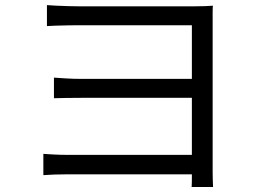

<svg xmlns="http://www.w3.org/2000/svg" viewBox="-20 -722 1040 767"><path d="M167.5 -701.6Q179.1 -700.6 202.8 -699.4Q226.4 -698.2 251.8 -697.5Q277.2 -696.8 292.8 -696.8Q310 -696.8 344.2 -696.8Q378.3 -696.8 422.2 -696.8Q466.2 -696.8 514.5 -696.8Q562.8 -696.8 609.7 -696.8Q656.6 -696.8 695.7 -696.8Q734.7 -696.8 760.1 -696.8Q781.3 -696.8 799.7 -697.5Q818.2 -698.2 830.5 -699.2Q829.5 -689.2 829.5 -673.8Q829.5 -658.5 829.5 -639.1Q829.5 -628.6 829.5 -587.4Q829.5 -546.2 829.5 -486.9Q829.5 -427.7 829.5 -360.5Q829.5 -293.3 829.5 -228.7Q829.5 -164 829.5 -113Q829.5 -62 829.5 -35.3Q829.5 -19.3 830 -3.6Q830.5 12.1 831.1 25.1H745.5Q746.1 17.4 746.3 7.1Q746.5 -3.2 746.5 -15.5Q746.5 -27.8 746.5 -40.4Q746.5 -73.2 746.5 -125.8Q746.5 -178.3 746.5 -240.6Q746.5 -302.9 746.5 -365.8Q746.5 -428.7 746.5 -483.4Q746.5 -538.1 746.5 -575Q746.5 -612 746.5 -621.2Q736.5 -621.2 703.9 -621.2Q671.3 -621.2 626.1 -621.2Q581 -621.2 530.3 -621.2Q479.6 -621.2 431.8 -621.2Q384.1 -621.2 347 -621.2Q310 -621.2 292.8 -621.2Q277.2 -621.2 251.6 -620.7Q226 -620.2 202.4 -619.5Q178.8 -618.8 167.5 -617.8ZM195.5 -411.9Q214.8 -410.5 244.2 -408.7Q273.7 -406.9 304.6 -406.9Q321.2 -406.9 360.3 -406.9Q399.5 -406.9 451.2 -406.9Q502.9 -406.9 557.8 -406.9Q612.8 -406.9 662.5 -406.9Q712.2 -406.9 746.4 -406.9Q780.5 -406.9 789.1 -406.9V-331.2Q780.5 -331.2 746.2 -331.2Q711.8 -331.2 662.6 -331.2Q613.4 -331.2 558.1 -331.2Q502.9 -331.2 451.5 -331.2Q400.1 -331.2 361.2 -331.2Q322.4 -331.2 305.8 -331.2Q274.3 -331.2 244.3 -330.7Q214.3 -330.2 195.5 -329.6ZM153.2 -107.3Q168 -106.3 194.6 -104.8Q221.2 -103.3 253.4 -103.3Q270.9 -103.3 313.1 -103.3Q355.3 -103.3 411.2 -103.3Q467.1 -103.3 527.2 -103.3Q587.2 -103.3 642 -103.3Q696.9 -103.3 736.7 -103.3Q776.5 -103.3 790.1 -103.3V-25.7Q774.6 -25.7 734.3 -25.7Q694 -25.7 639.1 -25.7Q584.3 -25.7 524.9 -25.7Q465.4 -25.7 410.1 -25.7Q354.8 -25.7 313 -25.7Q271.1 -25.7 253.6 -25.7Q224.3 -25.7 196.4 -24.7Q168.4 -23.7 153.2 -22.3Z"/></svg>

Font: Shanggu Sans SC VF
Style: Regular
Weight: 250
Designer: GuiWonder
Version: Version 1.021